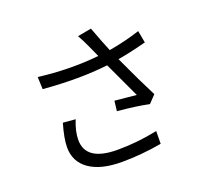

<svg xmlns="http://www.w3.org/2000/svg" viewBox="-138 -966 1276 1175"><g transform="rotate(-20 500.0 -378.0)"><path d="M206.1 -311.5 287.1 -304.7Q258.8 -235.4 258.8 -179.7Q258.8 -41 465.8 -41Q594.7 -41 725.6 -68.4L724.6 14.6Q590.8 38.1 464.8 38.1Q328.1 38.1 253.4 -14.2Q178.7 -66.4 178.7 -160.2Q178.7 -217.8 206.1 -311.5ZM831.1 -680.7 845.7 -601.6Q732.4 -572.3 659.2 -560.5Q736.3 -392.6 792 -284.2L746.1 -236.3Q661.1 -253.9 541 -264.6L548.8 -330.1Q570.3 -328.1 624 -322.8Q677.7 -317.4 689.5 -316.4Q585.9 -539.1 581.1 -548.8Q393.6 -527.3 160.2 -546.9L157.2 -627Q356.4 -601.6 549.8 -621.1L516.6 -694.3Q497.1 -738.3 474.6 -777.3L564.5 -793.9Q602.5 -691.4 627.9 -630.9Q735.4 -649.4 831.1 -680.7Z"/></g></svg>

Font: GenYoGothic TW TTF Regular
Style: Regular
Weight: 400
Version: Version 1.300